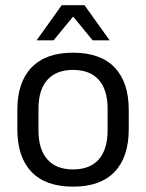

<svg xmlns="http://www.w3.org/2000/svg" viewBox="-20 -703 560 736"><path d="M260 12.5Q155 12.5 100.8 -44.2Q46.5 -101 46.5 -207.5V-282Q46.5 -388 101 -444.5Q155.5 -501 260 -501Q365 -501 419.2 -444.5Q473.5 -388 473.5 -282V-207.5Q473.5 -101 419.2 -44.2Q365 12.5 260 12.5ZM260 -53.5Q325 -53.5 358.8 -92Q392.5 -130.5 392.5 -203V-286.5Q392.5 -358.5 358.8 -396.8Q325 -435 260 -435Q195.5 -435 161.5 -396.8Q127.5 -358.5 127.5 -286.5V-203Q127.5 -130.5 161.5 -92Q195.5 -53.5 260 -53.5ZM216.5 -683H304L399.5 -549.5V-548.5H335L262 -637.5H258.5L185.5 -548.5H121V-549.5Z"/></svg>

Font: Anek Latin
Style: Regular
Weight: 400
Designer: Yesha Goshar
Foundry: Ek Type
Version: Version 1.003